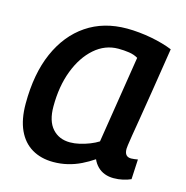

<svg xmlns="http://www.w3.org/2000/svg" viewBox="-88 -632 701 725"><g transform="rotate(15 262.5 -269.5)"><path d="M418 10Q399 10 383 4Q367 -2 355 -14Q343 -26 336 -42Q314 -27 289.5 -15Q265 -3 238 3.5Q211 10 182 10Q134 10 98.5 -11Q63 -32 44 -73.5Q25 -115 25 -176Q25 -293 61.5 -376Q98 -459 164.5 -504Q231 -549 322 -549Q345 -549 370 -546.5Q395 -544 418.5 -539.5Q442 -535 463 -529Q484 -523 501 -516Q486 -419 475 -350.5Q464 -282 456.5 -236.5Q449 -191 444.5 -164.5Q440 -138 438.5 -125Q437 -112 437 -110Q437 -94 443.5 -86.5Q450 -79 463 -79Q470 -79 476 -80Q482 -81 489 -82L485 -4Q472 2 454.5 6Q437 10 418 10ZM333 -111 387 -452Q372 -461 352 -464Q332 -467 310 -467Q258 -467 217 -431Q176 -395 152.5 -333.5Q129 -272 129 -193Q129 -136 155 -107Q181 -78 224 -78Q242 -78 261.5 -82.5Q281 -87 300 -94.5Q319 -102 333 -111Z"/></g></svg>

Font: Georama ExtraCondensed Thin Medium
Style: Italic
Weight: 500
Italic angle: -9°
Version: Version 1.001